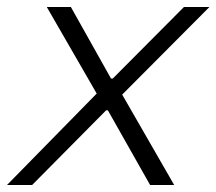

<svg xmlns="http://www.w3.org/2000/svg" viewBox="-37 -530 620 550"><path d="M240 -262 -17 0H55L267 -214H272L393 0H462L313 -259L563 -510H490L286 -305H281L166 -510H97Z"/></svg>

Font: Saira UNSAM Light Italic
Style: Regular
Weight: 300
Italic angle: -12°
Designer: Hector Gatti with collaboration of the Omnibus-Type team
Foundry: Omnibus-Type
Version: Version 0.072;PS 000.072;hotconv 1.0.88;makeotf.lib2.5.64775